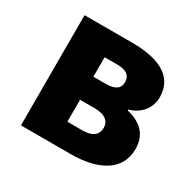

<svg xmlns="http://www.w3.org/2000/svg" viewBox="-116 -624 762 750"><g transform="rotate(30 265.0 -248.5)"><path d="M63 0H289C402 0 497 -41 497 -143C497 -210 457 -244 395 -259V-263C454 -280 478 -324 478 -365C478 -466 388 -497 276 -497H63ZM213 -306V-394H268C314 -394 331 -377 331 -349C331 -322 313 -306 268 -306ZM213 -103V-202H280C328 -202 348 -181 348 -153C348 -125 330 -103 281 -103Z"/></g></svg>

Font: Source Sans Pro
Style: Bold
Weight: 700
Designer: Paul D. Hunt
Foundry: Adobe Systems Incorporated
Version: Version 3.006;hotconv 1.0.111;makeotfexe 2.5.65597